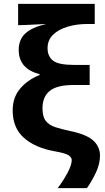

<svg xmlns="http://www.w3.org/2000/svg" viewBox="-20 -780 538 985"><path d="M45 -214Q45 -280 83.5 -325.5Q122 -371 183 -395V-400Q132 -412 104 -443Q76 -474 76 -524Q76 -577 110 -608.5Q144 -640 217 -657Q194 -656 166 -654.5Q138 -653 115.5 -652Q93 -651 84 -651H73V-760H466V-657H429Q375 -657 328.5 -643.5Q282 -630 253 -602.5Q224 -575 224 -533Q224 -491 252 -469Q280 -447 359 -447H440V-344H358Q273 -344 235.5 -314Q198 -284 198 -224Q198 -181 215 -159.5Q232 -138 262.5 -128Q293 -118 335 -109Q424 -91 458.5 -59Q493 -27 493 18Q493 61 472 105.5Q451 150 426 185H276Q305 147 326.5 106.5Q348 66 348 41Q348 28 332.5 17Q317 6 260 -4Q160 -22 102.5 -73Q45 -124 45 -214Z"/></svg>

Font: Noto Sans IKEA
Style: Bold
Weight: 600
Designer: Monotype Design Team
Foundry: Monotype Imaging Inc.
Version: Version 2.001